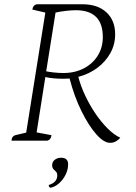

<svg xmlns="http://www.w3.org/2000/svg" viewBox="-20 -661 638 902"><path d="M497 10Q468 10 432.5 -30Q397 -70 363 -138.5Q329 -207 307 -292Q291 -291 275 -291Q255 -291 232.5 -293Q210 -295 193 -299L152 -39L222 -26Q219 -4 202 0H34Q35 -21 52 -26L103 -38L193 -602L132 -616Q135 -637 152 -641H367Q439 -641 480 -603Q521 -565 521 -500Q521 -452 498.5 -411.5Q476 -371 437 -342Q398 -313 348 -300Q359 -257 380 -212.5Q401 -168 428 -128Q455 -88 485 -58Q515 -28 545 -14Q538 -5 525.5 2.5Q513 10 497 10ZM336 -613Q316 -613 290 -610Q264 -607 241 -602L197 -326Q211 -323 233.5 -320.5Q256 -318 278 -318Q332 -318 374 -340Q416 -362 439.5 -400Q463 -438 463 -487Q463 -613 336 -613ZM216 221Q209 217 209 208Q249 196 249 163Q249 151 243 145.5Q237 140 231 133.5Q225 127 225 115Q225 99 237.5 89.5Q250 80 267 80Q300 80 300 111Q300 136 288 160Q276 184 256.5 201Q237 218 216 221Z"/></svg>

Font: Petrona ExtraLight
Style: Italic
Weight: 200
Italic angle: -9°
Designer: Ringo R. Seeber
Foundry: Ringo R. Seeber
Version: Version 2.001; ttfautohint (v1.8.3)